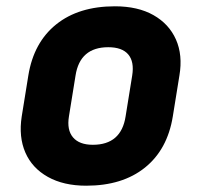

<svg xmlns="http://www.w3.org/2000/svg" viewBox="-20 -580 640 610"><path d="M254 10Q182 10 132 -18Q82 -46 60.5 -95.5Q39 -145 49 -210L70 -340Q87 -445 158.5 -502.5Q230 -560 345 -560Q418 -560 467.5 -532Q517 -504 539 -454.5Q561 -405 550 -340L529 -210Q512 -105 440.5 -47.5Q369 10 254 10ZM275 -120Q365 -120 379 -210L400 -340Q407 -384 387.5 -407Q368 -430 324 -430Q234 -430 220 -340L199 -210Q192 -167 212 -143.5Q232 -120 275 -120Z"/></svg>

Font: JetBrains Mono NL ExtraBold
Style: Italic
Weight: 800
Italic angle: -9°
Monospace: yes
Designer: Philipp Nurullin, Konstantin Bulenkov
Foundry: JetBrains
Version: Version 2.305; ttfautohint (v1.8.4.7-5d5b)